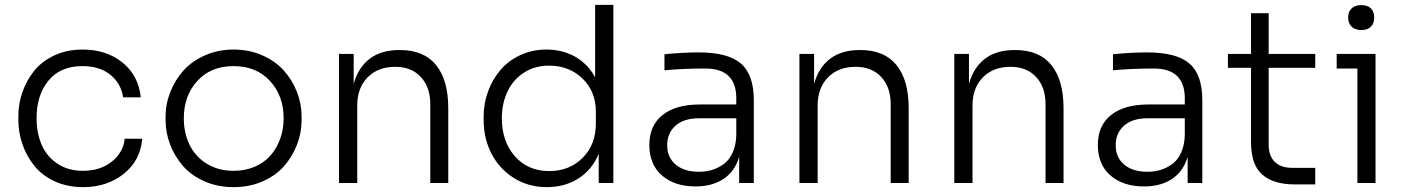

<svg xmlns="http://www.w3.org/2000/svg" viewBox="-20 -750 5758 787"><path d="M319.8 17.1Q255.4 17.1 203.6 -7.1Q151.9 -31.2 120.1 -71Q88.4 -110.8 71.8 -159.2Q55.2 -207.5 55.2 -258.8V-272.9Q55.2 -324.7 72 -372.8Q88.9 -420.9 120.6 -460.2Q152.3 -499.5 203.6 -523.2Q254.9 -546.9 317.9 -546.9Q416.5 -546.9 481.9 -493.9Q547.4 -440.9 557.1 -351.1H484.9Q475.6 -408.7 432.1 -443.8Q388.7 -479 317.9 -479Q227.1 -479 178.5 -419.4Q129.9 -359.9 129.9 -266.1Q129.9 -206.1 150.1 -158Q170.4 -109.9 214.4 -79.8Q258.3 -49.8 319.8 -49.8Q391.1 -49.8 438.2 -87.4Q485.4 -125 491.2 -181.2H563Q555.7 -92.3 487.3 -37.6Q418.9 17.1 319.8 17.1Z M658.7 -257.8V-272Q658.7 -323.7 678 -372.8Q697.3 -421.9 731.9 -460.7Q766.6 -499.5 820.3 -523.2Q874 -546.9 937.5 -546.9Q1001.5 -546.9 1055.2 -523.2Q1108.9 -499.5 1143.6 -460.7Q1178.2 -421.9 1197.3 -372.8Q1216.3 -323.7 1216.3 -272V-257.8Q1216.3 -206.5 1197.8 -158Q1179.2 -109.4 1145.3 -70.1Q1111.3 -30.8 1057.1 -6.8Q1002.9 17.1 937.5 17.1Q872.1 17.1 817.9 -6.8Q763.7 -30.8 729.7 -70.1Q695.8 -109.4 677.2 -158Q658.7 -206.5 658.7 -257.8ZM937.5 -49.8Q985.4 -49.8 1024.7 -66.9Q1064 -84 1089.4 -113.3Q1114.7 -142.6 1128.7 -181.6Q1142.6 -220.7 1142.6 -265.1Q1142.6 -357.4 1086.7 -418.2Q1030.8 -479 937.5 -479Q844.2 -479 788.8 -418.2Q733.4 -357.4 733.4 -265.1Q733.4 -205.6 756.8 -157Q780.3 -108.4 827.4 -79.1Q874.5 -49.8 937.5 -49.8Z M1444.3 0H1369.6V-528.8H1429.7V-405.8Q1447.8 -472.7 1494.9 -508.8Q1542 -544.9 1616.7 -544.9H1619.6Q1717.8 -544.9 1767.6 -483.2Q1817.4 -421.4 1817.4 -307.1V0H1743.7V-323.2Q1743.7 -392.6 1705.1 -434.3Q1666.5 -476.1 1599.6 -476.1Q1529.3 -476.1 1486.8 -432.9Q1444.3 -389.6 1444.3 -317.9Z M2221.2 17.1Q2146 17.1 2086.2 -20.5Q2026.4 -58.1 1994.4 -120.6Q1962.4 -183.1 1962.4 -257.8V-272Q1962.4 -326.2 1980.7 -375.7Q1999 -425.3 2031.5 -463.4Q2064 -501.5 2113 -524.2Q2162.1 -546.9 2219.2 -546.9Q2285.6 -546.9 2337.4 -517.6Q2389.2 -488.3 2419.4 -433.1V-730H2494.1V0H2434.1V-119.1Q2405.8 -52.7 2349.9 -17.8Q2293.9 17.1 2221.2 17.1ZM2231.4 -48.8Q2314 -48.8 2368.2 -103Q2422.4 -157.2 2422.4 -244.1V-292Q2422.4 -375 2367.7 -428Q2313 -481 2230.5 -481Q2172.4 -481 2127.9 -452.4Q2083.5 -423.8 2060.3 -375Q2037.1 -326.2 2037.1 -265.1Q2037.1 -169.9 2090.6 -109.4Q2144 -48.8 2231.4 -48.8Z M2831.1 14.2Q2745.1 14.2 2693.4 -30.8Q2641.6 -75.7 2641.6 -155.8Q2641.6 -235.4 2695.8 -278.6Q2750 -321.8 2849.6 -321.8H2998V-347.2Q2998 -469.2 2870.6 -469.2Q2782.2 -469.2 2703.6 -461.9V-527.8Q2782.2 -535.2 2843.8 -535.2Q2964.4 -535.2 3017.1 -489.5Q3069.8 -443.8 3069.8 -339.8V0H3009.8V-106.9Q2992.2 -47.4 2945.8 -16.6Q2899.4 14.2 2831.1 14.2ZM2844.7 -45.9Q2874 -45.9 2899.4 -53.7Q2924.8 -61.5 2947 -77.9Q2969.2 -94.2 2982.9 -124.3Q2996.6 -154.3 2998 -194.8V-265.1H2844.7Q2783.2 -265.1 2749 -234.9Q2714.8 -204.6 2714.8 -154.8Q2714.8 -104.5 2749.8 -75.2Q2784.7 -45.9 2844.7 -45.9Z M3331.5 0H3256.8V-528.8H3316.9V-405.8Q3335 -472.7 3382.1 -508.8Q3429.2 -544.9 3503.9 -544.9H3506.8Q3605 -544.9 3654.8 -483.2Q3704.6 -421.4 3704.6 -307.1V0H3630.9V-323.2Q3630.9 -392.6 3592.3 -434.3Q3553.7 -476.1 3486.8 -476.1Q3416.5 -476.1 3374 -432.9Q3331.5 -389.6 3331.5 -317.9Z M3966.3 0H3891.6V-528.8H3951.7V-405.8Q3969.7 -472.7 4016.8 -508.8Q4064 -544.9 4138.7 -544.9H4141.6Q4239.7 -544.9 4289.6 -483.2Q4339.4 -421.4 4339.4 -307.1V0H4265.6V-323.2Q4265.6 -392.6 4227.1 -434.3Q4188.5 -476.1 4121.6 -476.1Q4051.3 -476.1 4008.8 -432.9Q3966.3 -389.6 3966.3 -317.9Z M4669.4 14.2Q4583.5 14.2 4531.7 -30.8Q4480 -75.7 4480 -155.8Q4480 -235.4 4534.2 -278.6Q4588.4 -321.8 4688 -321.8H4836.4V-347.2Q4836.4 -469.2 4709 -469.2Q4620.6 -469.2 4542 -461.9V-527.8Q4620.6 -535.2 4682.1 -535.2Q4802.7 -535.2 4855.5 -489.5Q4908.2 -443.8 4908.2 -339.8V0H4848.1V-106.9Q4830.6 -47.4 4784.2 -16.6Q4737.8 14.2 4669.4 14.2ZM4683.1 -45.9Q4712.4 -45.9 4737.8 -53.7Q4763.2 -61.5 4785.4 -77.9Q4807.6 -94.2 4821.3 -124.3Q4835 -154.3 4836.4 -194.8V-265.1H4683.1Q4621.6 -265.1 4587.4 -234.9Q4553.2 -204.6 4553.2 -154.8Q4553.2 -104.5 4588.1 -75.2Q4623 -45.9 4683.1 -45.9Z M5371.1 5.9H5287.1Q5200.2 5.9 5154.1 -34.2Q5107.9 -74.2 5107.9 -168V-472.2H5013.2V-528.8H5107.9V-695.8H5180.2V-528.8H5371.1V-472.2H5180.2V-157.2Q5180.2 -111.3 5205.1 -86.7Q5230 -62 5275.9 -62H5371.1Z M5599.6 -640.9Q5586.4 -627 5560.1 -627Q5533.7 -627 5519.8 -641.1Q5505.9 -655.3 5505.9 -678.2Q5505.9 -701.2 5519.8 -715.1Q5533.7 -729 5560.1 -729Q5586.4 -729 5599.6 -715.3Q5612.8 -701.7 5612.8 -678.2Q5612.8 -654.8 5599.6 -640.9ZM5618.2 0H5543.9V-469.2H5459V-528.8H5618.2Z"/></svg>

Font: Sora Light
Style: Regular
Weight: 300
Designer: Jonathan Barnbrook, Julián Moncada
Foundry: Barnbrook Fonts
Version: Version 2.000